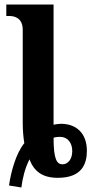

<svg xmlns="http://www.w3.org/2000/svg" viewBox="-20 -780 426 853"><path d="M20 44 75 53C80 12 91 -33 111 -72C132 -17 170 10 237 10C344 10 366 -52 366 -110C366 -188 319 -230 251 -230C240 -230 229 -228 218 -226V-760H8V-709H21C44 -709 81 -701 81 -647V-233C81 -199 84 -169 88 -144C50 -97 29 -17 20 44ZM258 -50C232 -50 218 -73 218 -168C227 -171 236 -172 247 -172C280 -172 301 -146 301 -109C301 -69 279 -50 258 -50Z"/></svg>

Font: Noto Serif Condensed
Style: Bold
Weight: 700
Width: 3
Designer: Monotype Design Team
Foundry: Monotype Imaging Inc.
Version: Version 2.015